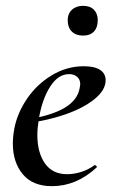

<svg xmlns="http://www.w3.org/2000/svg" viewBox="-20 -626 392 658"><path d="M24 -134Q24 -157 29 -185Q39 -238 72.5 -287.5Q106 -337 157.5 -368Q209 -399 267 -399Q304 -399 323 -386.5Q342 -374 342 -351Q342 -317 303.5 -286Q265 -255 202.5 -233.5Q140 -212 71 -204L73 -217Q239 -242 253 -324Q255 -334 255 -337Q255 -354 244 -363Q233 -372 217 -372Q179 -372 151.5 -328.5Q124 -285 113 -218Q108 -186 108 -164Q108 -103 134 -66Q160 -29 210 -29Q233 -29 257.5 -36.5Q282 -44 304 -60H305Q308 -60 310.5 -57Q313 -54 311 -52Q242 12 158 12Q92 12 58 -29Q24 -70 24 -134ZM212 -557Q212 -579 226.5 -592.5Q241 -606 265 -606Q289 -606 302 -592.5Q315 -579 315 -557Q315 -532 302 -518Q289 -504 265 -504Q240 -504 226 -518Q212 -532 212 -557Z"/></svg>

Font: Cormorant Garamond SemiBold
Style: Italic
Weight: 600
Italic angle: -10°
Designer: Christian Thalmann (Catharsis Fonts)
Foundry: Catharsis Fonts
Version: Version 4.000